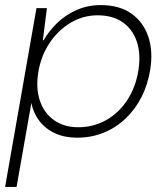

<svg xmlns="http://www.w3.org/2000/svg" viewBox="-48 -528 639 753"><path d="M-28 205 95 -496H136L120 -370H123Q145 -408 177.5 -439Q210 -470 253 -489Q296 -508 347 -508Q420 -508 467 -475Q514 -442 533.5 -384.5Q553 -327 541 -254Q532 -197 507.5 -148.5Q483 -100 445.5 -64Q408 -28 359.5 -8Q311 12 254 12Q206 12 168.5 -5Q131 -22 107 -53Q83 -84 75 -124L17 205ZM259 -29Q318 -29 367.5 -56.5Q417 -84 450.5 -134.5Q484 -185 495 -253Q505 -318 488 -366.5Q471 -415 432 -441.5Q393 -468 335 -468Q278 -468 228.5 -438.5Q179 -409 145.5 -358Q112 -307 102 -243Q92 -180 109 -131.5Q126 -83 165 -56Q204 -29 259 -29Z"/></svg>

Font: DM Sans 36pt ExtraLight
Style: Italic
Weight: 250
Italic angle: -10°
Designer: Colophon Foundry, Jonny Pinhorn
Foundry: Colophon Foundry
Version: Version 4.004;gftools[0.9.30]